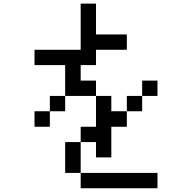

<svg xmlns="http://www.w3.org/2000/svg" viewBox="-20 -879 1040 1040"><path d="M333 57.6V-109.4H417V57.6H833V140.6H417V57.6ZM167 -526.4V-609.4H417V-859.4H500V-692.4H667V-609.4H500V-526.4H417V-442.4H500V-359.4H333V-526.4ZM167 -192.4V-276.4H250V-192.4ZM417 -109.4V-192.4H500V-359.4H583V-276.4H667V-192.4H583V-26.4H500V-109.4ZM750 -359.4V-276.4H667V-359.4ZM750 -359.4V-442.4H833V-359.4ZM333 -359.4V-276.4H250V-359.4Z"/></svg>

Font: KH Dot Kodenmachou 12
Style: Regular
Weight: 400
Designer: Original version for X68000 by Keitarou Hiraki (http://hp.vector.co.jp/authors/VA000874/) / TrueType conversion by Homem
Version: Version 1.00.20150527